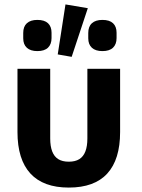

<svg xmlns="http://www.w3.org/2000/svg" viewBox="-20 -836 640 868"><path d="M207 -210Q207 -175 216 -151.5Q225 -128 243.5 -116.5Q262 -105 291 -105Q320 -105 338.5 -116.5Q357 -128 366 -151.5Q375 -175 375 -210V-525H523V-239Q523 -115 465 -51.5Q407 12 291 12Q176 12 117.5 -51.5Q59 -115 59 -239V-525H207ZM304 -579 241 -590 276 -816 377 -799ZM149 -605Q118 -605 101.5 -620Q85 -635 85 -663V-687Q85 -716 101.5 -731Q118 -746 149 -746Q181 -746 197 -731Q213 -716 213 -688V-664Q213 -636 197 -620.5Q181 -605 149 -605ZM443 -605Q412 -605 395.5 -620Q379 -635 379 -663V-687Q379 -716 395.5 -731Q412 -746 443 -746Q475 -746 491 -731Q507 -716 507 -688V-664Q507 -636 491 -620.5Q475 -605 443 -605Z"/></svg>

Font: Lilex
Style: Regular
Weight: 400
Monospace: yes
Designer: Mike Abbink, Paul van der Laan, Pieter van Rosmalen, Mikhael Khrustik
Foundry: Mikhael Khrustik
Version: Version 2.510